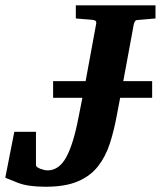

<svg xmlns="http://www.w3.org/2000/svg" viewBox="-40 -691 609 727"><path d="M132.8 16.1Q66.4 16.1 28.6 1.5Q-9.3 -13.2 -20 -18.1L14.2 -191.9H96.2V-65.9Q96.2 -58.1 112.5 -52Q128.9 -45.9 140.1 -45.9Q183.6 -45.9 210.9 -95.9Q238.3 -146 257.8 -249L272 -320.8H161.1V-383.8H284.2L324.2 -601.1Q325.7 -609.9 320.8 -612.8Q315.9 -615.7 306.2 -616.2L247.1 -621.1V-670.9H548.8V-621.1L481 -615.2Q474.6 -615.2 471.7 -611.1Q468.8 -606.9 466.8 -600.1L426.8 -383.8H536.1V-320.8H415L402.8 -256.8Q392.1 -197.8 376 -147.9Q359.9 -98.1 331.1 -61.3Q302.2 -24.4 254.6 -4.2Q207 16.1 132.8 16.1Z"/></svg>

Font: Charis
Style: Bold Italic
Weight: 700
Italic angle: -11°
Designer: Walt Agee, Miriam Martin, Annie Olsen, Victor Gaultney, Lorna Priest, Alan Ward, Bob Hallissy, Martin Hosken, Sharon Cor
Foundry: SIL Global
Version: Version 7.000